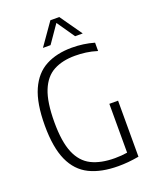

<svg xmlns="http://www.w3.org/2000/svg" viewBox="-171 -1039 908 1138"><g transform="rotate(-20 283.0 -470.0)"><path d="M374.5 5.5Q267 5.5 193.8 -30.5Q120.5 -66.5 83.2 -148.8Q46 -231 46 -369Q46 -509.5 83 -592.8Q120 -676 189 -712.5Q258 -749 353.5 -749Q427 -749 494 -729.5V-677Q457 -688.5 423 -693Q389 -697.5 354.5 -697.5Q275.5 -697.5 219.8 -667.8Q164 -638 135 -566.5Q106 -495 106 -368.5Q106 -246 135.5 -175.5Q165 -105 224 -75.5Q283 -46 371 -46Q413 -46 449.5 -52V-360H504.5V-6.5Q467 0 436 2.8Q405 5.5 374.5 5.5ZM193 -806 290.5 -945H346.5L444 -806H396L318.5 -918L241 -806Z"/></g></svg>

Font: Encode Sans Condensed Condensed Light
Style: Regular
Weight: 300
Width: 3
Designer: Multiple Designers
Foundry: Impallari Type
Version: Version 3.000; ttfautohint (v1.8.3) -l 8 -r 50 -G 200 -x 14 